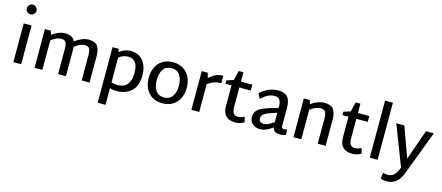

<svg xmlns="http://www.w3.org/2000/svg" viewBox="-63 -1585 5986 2600"><g transform="rotate(15 2929.5 -285.5)"><path d="M82 -752Q82 -780 102 -800.5Q122 -821 150 -821Q178 -821 198 -800.5Q218 -780 218 -752Q218 -725 198 -705Q178 -685 150 -685Q122 -685 102 -705Q82 -725 82 -752ZM95 -543H205V0H95Z M1163 -367V0H1053V-355Q1053 -420 1035 -447Q1017 -474 972 -474Q939 -474 905 -458.5Q871 -443 831 -413L830 -416Q832 -386 832 -367V0H722V-355Q722 -420 704 -447Q686 -474 641 -474Q580 -474 502 -415V0H392V-543H476L490 -490Q587 -559 672 -559Q729 -559 763 -540Q797 -521 813 -484Q915 -559 1003 -559Q1095 -559 1129 -510Q1163 -461 1163 -367Z M1830 -278Q1830 -131 1751.5 -57.5Q1673 16 1544 16Q1494 16 1450 2V235H1340V-544H1424L1436 -500Q1507 -559 1596 -559Q1665 -559 1718 -526Q1771 -493 1800.5 -429.5Q1830 -366 1830 -278ZM1718 -280Q1718 -384 1680.5 -429.5Q1643 -475 1587 -475Q1547 -475 1515.5 -464Q1484 -453 1450 -428V-81Q1490 -66 1538 -66Q1629 -66 1673.5 -122.5Q1718 -179 1718 -280Z M1920 -270Q1920 -353 1950 -418Q1980 -483 2040 -521Q2100 -559 2187 -559Q2274 -559 2334 -519.5Q2394 -480 2424 -415Q2454 -350 2454 -272Q2454 -194 2424 -128.5Q2394 -63 2334 -23.5Q2274 16 2187 16Q2100 16 2040 -22Q1980 -60 1950 -125Q1920 -190 1920 -270ZM2343 -271Q2343 -366 2303.5 -421Q2264 -476 2188 -476Q2111 -476 2072 -421Q2033 -366 2033 -271Q2033 -175 2072 -120.5Q2111 -66 2188 -66Q2264 -66 2303.5 -120.5Q2343 -175 2343 -271Z M2889 -454Q2840 -454 2797 -441Q2754 -428 2701 -391V0H2591V-543H2675L2694 -473Q2744 -520 2790.5 -539Q2837 -558 2889 -558Z M3331 -24Q3275 11 3208 11Q3118 11 3074 -35.5Q3030 -82 3030 -169V-461H2945V-508L3041 -539L3074 -674H3140V-543H3300V-461H3140V-190Q3140 -127 3160 -99.5Q3180 -72 3225 -72Q3248 -73 3268 -79Q3288 -85 3312 -98Z M3917 -2Q3890 5 3872 8Q3854 11 3831 11Q3791 11 3764.5 -4.5Q3738 -20 3729 -58Q3684 -24 3641 -6Q3598 12 3553 12Q3489 12 3448 -25.5Q3407 -63 3407 -119Q3407 -173 3436 -207.5Q3465 -242 3516.5 -264Q3568 -286 3661 -313L3725 -331V-361Q3725 -413 3703.5 -443.5Q3682 -474 3635 -474Q3588 -474 3544.5 -454Q3501 -434 3446 -382L3410 -454Q3528 -559 3663 -559Q3751 -559 3793 -512Q3835 -465 3835 -355V-112Q3835 -90 3843 -80.5Q3851 -71 3869 -71Q3886 -71 3911 -80ZM3583 -70Q3615 -70 3649 -85.5Q3683 -101 3725 -132V-262L3678 -248Q3588 -220 3552.5 -194.5Q3517 -169 3517 -130Q3517 -99 3534.5 -84.5Q3552 -70 3583 -70Z M4473 -367V0H4362V-355Q4362 -420 4343.5 -447Q4325 -474 4276 -474Q4210 -474 4132 -415V0H4022V-543H4106L4120 -490Q4218 -559 4307 -559Q4402 -559 4437.5 -509.5Q4473 -460 4473 -367Z M4971 -24Q4915 11 4848 11Q4758 11 4714 -35.5Q4670 -82 4670 -169V-461H4585V-508L4681 -539L4714 -674H4780V-543H4940V-461H4780V-190Q4780 -127 4800 -99.5Q4820 -72 4865 -72Q4888 -73 4908 -79Q4928 -85 4952 -98Z M5092 -800H5202V0H5092Z M5845 -543 5611 74Q5577 167 5523.5 208.5Q5470 250 5394 250Q5347 250 5308 236L5319 151Q5357 162 5384 162Q5436 162 5471 131.5Q5506 101 5535 24L5536 21L5318 -543H5431L5585 -118L5734 -543Z"/></g></svg>

Font: Martel Sans SemiBold
Style: Regular
Weight: 600
Designer: Dan Reynolds and Mathieu Réguer
Foundry: Dan Reynolds and Mathieu Réguer
Version: Version 1.002; ttfautohint (v1.1) -l 5 -r 5 -G 72 -x 0 -D la